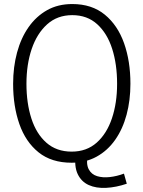

<svg xmlns="http://www.w3.org/2000/svg" viewBox="-20 -797 709 951"><path d="M335 9Q235 9 171 -42.5Q107 -94 76 -182.5Q45 -271 45 -382Q45 -465 64.5 -537Q84 -609 121.5 -662.5Q159 -716 213 -746.5Q267 -777 338 -777Q435 -777 499 -724.5Q563 -672 594.5 -583Q626 -494 626 -382Q626 -300 607 -229Q588 -158 550.5 -104.5Q513 -51 458.5 -21Q404 9 335 9ZM608 113Q555 131 505.5 133.5Q456 136 419.5 119.5Q383 103 365 65.5Q347 28 355 -32H414Q406 16 419.5 41.5Q433 67 461 75.5Q489 84 524 80Q559 76 594 63ZM335 -46Q409 -46 459 -90.5Q509 -135 534.5 -211Q560 -287 560 -382Q560 -479 535.5 -555.5Q511 -632 461.5 -677Q412 -722 338 -722Q264 -722 213.5 -676.5Q163 -631 137 -554.5Q111 -478 111 -382Q111 -286 135.5 -210Q160 -134 210 -90Q260 -46 335 -46Z"/></svg>

Font: Yaldevi Light
Style: Regular
Weight: 300
Designer: Sol Matas, Rajitha Manaperi, Kosala Senevirathne
Foundry: Mooniak
Version: Version 1.100